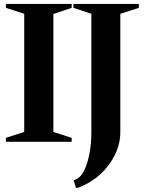

<svg xmlns="http://www.w3.org/2000/svg" viewBox="-20 -720 747 975"><path d="M10 0V-20L103 -50V-650L10 -680V-700H344V-680L251 -649V-50L344 -20V0ZM366 235 354 195Q358 194 364 191.5Q370 189 375 186Q395 173 410.5 139Q426 105 435 56Q444 7 444 -49V-650L353 -680V-700H685V-680L591 -650V-50Q591 9 564.5 64.5Q538 120 491 163.5Q444 207 383 231Q379 232 375 233Q371 234 366 235Z"/></svg>

Font: Wittgenstein
Style: Bold
Weight: 700
Designer: Jörg Drees
Foundry: Jörg Drees
Version: Version 1.303; ttfautohint (v1.8.4.7-5d5b)